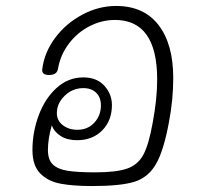

<svg xmlns="http://www.w3.org/2000/svg" viewBox="-20 -624 695 645"><path d="M562 -362Q562 -290 548 -216Q530 -117 503.5 -72Q477 -27 430.5 -13Q384 1 289 1Q225 1 183 -7Q141 -15 115 -41.5Q89 -68 89 -120Q89 -180 110 -236.5Q131 -293 170 -328.5Q209 -364 260 -364Q305 -364 330.5 -336Q356 -308 356 -271Q356 -219 323.5 -186Q291 -153 239 -153Q206 -153 184 -167Q162 -181 154 -203Q141 -158 141 -120Q141 -88 157 -72Q173 -56 206 -50.5Q239 -45 299 -45Q372 -45 408 -58Q444 -71 462 -105Q480 -139 493 -212Q508 -292 508 -357Q508 -557 366 -557Q322 -557 281 -536Q240 -515 211.5 -477.5Q183 -440 175 -394Q172 -372 145 -372Q119 -372 122 -392Q129 -448 165 -496.5Q201 -545 256 -574.5Q311 -604 370 -604Q463 -604 512.5 -540Q562 -476 562 -362ZM171 -244Q171 -219 191 -203.5Q211 -188 240 -188Q275 -188 297 -212Q319 -236 319 -270Q319 -297 303 -312.5Q287 -328 260 -328Q224 -328 197.5 -302.5Q171 -277 171 -244Z"/></svg>

Font: Mali Light
Style: Italic
Weight: 300
Italic angle: -10°
Version: Version 1.000; ttfautohint (v1.6)